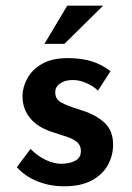

<svg xmlns="http://www.w3.org/2000/svg" viewBox="-20 -645 465 674"><path d="M205 9Q156 9 112.5 -8Q69 -25 39 -58L87 -122Q115 -95 143 -82.5Q171 -70 195 -70Q223 -70 243.5 -80.5Q264 -91 264 -115Q264 -135 250 -146.5Q236 -158 214 -165Q192 -172 168 -180Q113 -197 86 -230Q59 -263 59 -307Q59 -339 76 -370Q93 -401 128 -421Q163 -441 217 -441Q265 -441 301 -430Q337 -419 368 -395L324 -327Q306 -344 282 -354Q258 -364 238 -364Q211 -365 192.5 -353Q174 -341 174 -322Q173 -296 197 -284Q221 -272 251 -263Q256 -261 261.5 -259.5Q267 -258 272 -256Q318 -241 347.5 -213.5Q377 -186 377 -137Q377 -98 358 -64.5Q339 -31 301 -11Q263 9 205 9ZM342 -625 206 -491H136L216 -625Z"/></svg>

Font: Reem Kufi Medium
Style: Regular
Weight: 500
Designer: Khaled Hosny
Version: Version 1.001